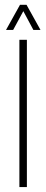

<svg xmlns="http://www.w3.org/2000/svg" viewBox="-20 -762 188 782"><path d="M59 0V-600H89.5V0ZM4.5 -640 61.5 -742.5H88L145 -640H116L75 -716.5L33.5 -640Z"/></svg>

Font: Big Shoulders Display ExtraLight
Style: Regular
Weight: 250
Designer: Patric King
Foundry: XO Type Co
Version: Version 2.002